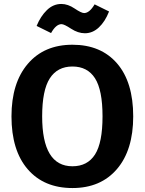

<svg xmlns="http://www.w3.org/2000/svg" viewBox="-20 -934 731 970"><path d="M193 -346Q193 -94 346 -94Q422 -94 460 -153.5Q498 -213 498 -346Q498 -479 460 -538.5Q422 -598 346 -598Q270 -598 231.5 -538Q193 -478 193 -346ZM346 -708Q490 -708 571.5 -613.5Q653 -519 653 -346Q653 -176 571 -80Q489 16 346 16Q202 16 120 -79Q38 -174 38 -346Q38 -515 120.5 -611.5Q203 -708 346 -708ZM409 -766Q374 -766 339 -789Q304 -812 291 -812Q263 -812 238 -767L165 -803Q185 -852 217 -883Q249 -914 290 -914Q323 -914 357 -891Q391 -868 405 -868Q432 -868 458 -912L531 -876Q511 -825 479.5 -795.5Q448 -766 409 -766Z"/></svg>

Font: FiraSans
Style: Regular
Weight: 600
Designer: Carrois Corporate & Edenspiekermann AG
Foundry: Carrois Corporate GbR & Edenspiekermann AG
Version: Version 3.106;PS 003.106;hotconv 1.0.70;makeotf.lib2.5.58329